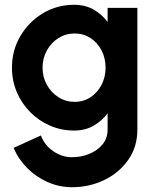

<svg xmlns="http://www.w3.org/2000/svg" viewBox="-20 -533 654 803"><path d="M430 -500H554.5V9Q554.5 81.5 516.2 135.8Q478 190 415.8 220Q353.5 250 281 250Q228.5 250 180 228.8Q131.5 207.5 94.2 170.2Q57 133 37 85.5L151 33.5Q166.5 74.5 203 99.5Q239.5 124.5 281 124.5Q319 124.5 353 110.8Q387 97 408.5 71.2Q430 45.5 430 9V-59Q406 -27 371 -7Q336 13 290 13Q236.5 13 189.2 -7.5Q142 -28 106.2 -64.2Q70.5 -100.5 50.2 -148Q30 -195.5 30 -250Q30 -322.5 65.2 -382.2Q100.5 -442 159.5 -477.5Q218.5 -513 290 -513Q336 -513 371 -493.2Q406 -473.5 430 -441ZM292 -107Q329.5 -107 358.8 -126.5Q388 -146 404.8 -178.5Q421.5 -211 421.5 -250Q421.5 -289.5 404.8 -322Q388 -354.5 358.5 -373.8Q329 -393 292 -393Q255 -393 224.5 -373.8Q194 -354.5 176 -322Q158 -289.5 158 -250Q158 -210.5 176.2 -178Q194.5 -145.5 224.8 -126.2Q255 -107 292 -107Z"/></svg>

Font: Urbanist
Style: Bold
Weight: 700
Designer: Corey Hu
Foundry: Corey Hu
Version: Version 1.330; ttfautohint (v1.8.4.7-5d5b)